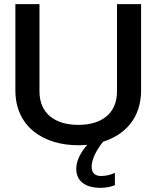

<svg xmlns="http://www.w3.org/2000/svg" viewBox="-20 -690 753 924"><path d="M54 -670V-255C54 -80 189 9 357 9C372 9 386 8 400 7C366 45 347 86 347 122C347 181 389 214 465 214C487 214 511 210 533 201V142C511 152 488 157 466 157C437 157 421 141 421 113C421 79 441 36 476 -8C584 -42 659 -124 659 -255V-670H543V-250C543 -142 467 -89 357 -89C247 -89 170 -142 170 -250V-670Z"/></svg>

Font: LT Wave Medium
Style: Regular
Weight: 500
Designer: Daniel Lyons
Version: Version 2.5 (Glyphs App)